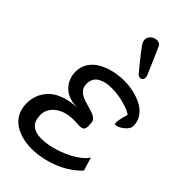

<svg xmlns="http://www.w3.org/2000/svg" viewBox="-376 -1352 1502 1502"><g transform="rotate(45 374.5 -601.5)"><path d="M687.5 -232.9 721.2 -122.1Q645.5 -41.5 533 2.7Q420.4 46.9 311 46.9Q252.4 46.9 202.4 33.2Q152.3 19.5 113.8 -7.3Q75.2 -34.2 53.2 -77.9Q31.2 -121.6 31.2 -177.7Q31.2 -228.5 49.3 -272.7Q67.4 -316.9 103.8 -352.5Q140.1 -388.2 200.7 -409.7Q261.2 -431.2 339.8 -433.1Q237.3 -433.1 182.1 -487.8Q127 -542.5 127 -625Q127 -677.7 154.3 -720.2Q181.6 -762.7 227.3 -788.8Q272.9 -814.9 328.9 -828.9Q384.8 -842.8 445.3 -842.8Q503.9 -842.8 557.4 -830.1Q610.8 -817.4 654.1 -793.2Q697.3 -769 722.9 -730.2Q748.5 -691.4 748.5 -643.6Q748.5 -610.8 709.7 -579.8Q670.9 -548.8 642.6 -548.8Q632.3 -548.8 632.3 -566.9Q632.3 -601.1 654.8 -671.9Q627 -694.3 556.6 -713.6Q486.3 -732.9 419.4 -732.9Q385.3 -732.9 356.7 -726.8Q328.1 -720.7 304.7 -707.8Q281.2 -694.8 268.1 -672.1Q254.9 -649.4 254.9 -618.2Q254.9 -589.8 267.1 -568.8Q279.3 -547.9 299.3 -535.9Q319.3 -523.9 343.5 -515.4Q367.7 -506.8 393.1 -500.2Q418.5 -493.7 439.9 -486.3Q461.4 -479 477.1 -466.6Q492.7 -454.1 497.1 -437Q500 -409.7 500 -396Q500 -367.7 489.3 -355.7Q478.5 -343.8 449.7 -343.8Q441.9 -343.8 418.2 -345.2Q394.5 -346.7 382.3 -346.7Q328.6 -346.7 281.7 -329.6Q234.9 -312.5 203.4 -275.9Q171.9 -239.3 171.9 -190.4Q171.9 -62.5 308.1 -62.5Q375.5 -62.5 455.1 -87.4Q534.7 -112.3 598.6 -152.1Q662.6 -191.9 687.5 -232.9ZM543.5 -1001Q548.3 -989.3 548.3 -977.5Q548.3 -963.4 540 -954.1Q531.7 -944.8 520 -944.8Q501 -944.8 486.8 -962.9Q465.8 -987.3 420.9 -1043.5Q376 -1099.6 350.6 -1134.8Q332.5 -1160.2 332.5 -1182.1Q332.5 -1210 354.5 -1229.2Q376.5 -1248.5 403.3 -1248.5Q438 -1248.5 449.7 -1217.3Q462.4 -1188.5 491.2 -1122.6Q530.8 -1028.8 543.5 -1001Z"/></g></svg>

Font: iCiel Pacifico
Style: Regular
Weight: 400
Designer: Vernon Adams
Foundry: Vernon Adams
Version: Version 1.00 September 26, 2014, initial release